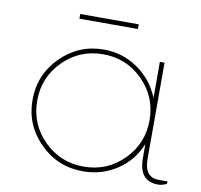

<svg xmlns="http://www.w3.org/2000/svg" viewBox="-74 -719 847 808"><g transform="rotate(10 349.0 -315.0)"><path d="M455 -640V-620H205V-640ZM651.2 -10H688.8V0Q671.2 10 651.2 10Q570 10 570 -88.8V-148.8Q541.2 -76.2 476.2 -33.1Q411.2 10 330 10Q222.5 10 146.2 -66.2Q70 -142.5 70 -250Q70 -357.5 146.2 -433.8Q222.5 -510 330 -510Q410 -510 475 -465Q540 -420 570 -346.2V-500H590V-88.8Q590 -10 651.2 -10ZM160 -80Q230 -10 330 -10Q430 -10 500 -80Q570 -150 570 -250Q570 -350 500 -420Q430 -490 330 -490Q230 -490 160 -420Q90 -350 90 -250Q90 -150 160 -80Z"/></g></svg>

Font: Now Thin
Style: Regular
Weight: 250
Designer: Alfredo Marco Pradil
Foundry: Alfredo Marco Pradil
Version: Version 1.002;PS 001.002;hotconv 1.0.88;makeotf.lib2.5.64775